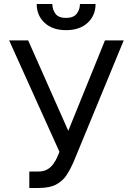

<svg xmlns="http://www.w3.org/2000/svg" viewBox="-20 -929 664 959"><path d="M126.4 9.9V-72.4H171.9Q198.2 -72.4 216.1 -82.7Q234 -93 245.9 -109.4Q257.8 -125.7 265.6 -143.5L277 -170.5L25.6 -727.3H120.7L321 -275.6L504.3 -727.3H598L346.6 -117.9Q331.7 -83.8 312.7 -54.7Q293.7 -25.6 261.2 -7.8Q228.7 9.9 173.3 9.9ZM379.3 -909.1H457.4Q457.4 -851.6 417.6 -815Q377.8 -778.4 309.7 -778.4Q242.5 -778.4 202.9 -815Q163.4 -851.6 163.4 -909.1H241.5Q241.5 -881.4 256.9 -860.4Q272.4 -839.5 309.7 -839.5Q346.9 -839.5 363.1 -860.4Q379.3 -881.4 379.3 -909.1Z"/></svg>

Font: InterMG
Style: Regular
Weight: 400
Designer: Rasmus Andersson
Foundry: rsms
Version: Version 3.019;December 26, 2023;FontCreator 15.0.0.2955 64-b